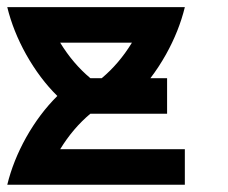

<svg xmlns="http://www.w3.org/2000/svg" viewBox="-20 -508 626 528"><path d="M145.5 -97.7H488.3V0H0Q16.1 -65.9 51.8 -129.9Q88.9 -195.8 137.7 -244.1Q89.8 -291 51.8 -358.4Q16.1 -422.4 0 -488.3H488.3Q472.2 -422.4 436.5 -358.4Q416.5 -322.8 393.6 -293H439.5V-195.3H228.5Q180.7 -155.3 145.5 -97.7ZM145.5 -390.6Q180.7 -333 228.5 -293H259.8Q307.6 -333 342.8 -390.6Z"/></svg>

Font: Arounder
Style: Regular
Weight: 400
Designer: Maxim Raikov
Foundry: Maxim Raikov
Version: Version 1.00 March 23, 2021, initial release